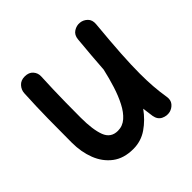

<svg xmlns="http://www.w3.org/2000/svg" viewBox="-153 -692 896 896"><g transform="rotate(-45 294.5 -244.0)"><path d="M532.2 -480Q522.5 -375.5 517.8 -302.2Q513.2 -229 513.2 -172.9Q513.2 -126.5 516.1 -87.4Q519 -48.3 525.4 -8.8Q529.8 16.6 516.8 32Q503.9 47.4 484.9 52.2Q463.4 57.1 442.1 46.9Q420.9 36.6 416 8.8Q411.6 -19 408.7 -45.9Q377 -2 335.7 26.4Q294.4 54.7 243.2 54.7Q181.2 54.7 140.9 24.2Q100.6 -6.3 80.8 -57.1Q61 -107.9 61 -169.4Q61 -247.1 62 -327.1Q63 -407.2 67.4 -489.3Q68.4 -510.3 83.3 -526.9Q98.1 -543.5 124 -543.5Q151.4 -543.5 165.5 -527.1Q179.7 -510.7 178.7 -489.3Q176.8 -448.2 175.5 -408.7Q174.3 -369.1 173.6 -324.5Q172.9 -279.8 172.9 -222.2Q172.9 -143.1 189.5 -99.6Q206.1 -56.2 252.4 -56.2Q283.7 -56.2 307.9 -77.4Q332 -98.6 350.3 -134.3Q368.7 -169.9 382.6 -213.9Q396.5 -257.8 406.7 -303.2L407.2 -304.7Q409.7 -344.7 413.6 -390.6Q417.5 -436.5 422.4 -490.2Q424.8 -516.6 443.8 -528.8Q462.9 -541 483.9 -538.6Q503.9 -536.6 519.3 -521.7Q534.7 -506.8 532.2 -480Z"/></g></svg>

Font: Mikhak SemiBold
Style: Regular
Weight: 600
Designer: Amin Abedi
Version: Version 3.3